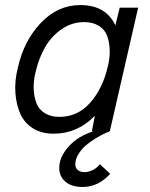

<svg xmlns="http://www.w3.org/2000/svg" viewBox="-20 -518 594 758"><path d="M313.5 161.6Q329.6 161.6 346.2 153.3Q362.8 145 374.5 130.4L415 168Q368.2 220.2 306.6 220.2Q262.2 220.2 238 199.2Q213.9 178.2 213.9 145Q213.9 102.1 251 60.5Q288.1 19 349.6 0H342.8L354.5 -61Q286.1 9.8 191.4 9.8Q144.5 9.8 110.8 -11Q77.1 -31.7 60.8 -67.4Q44.4 -103 40.8 -150.6Q37.1 -198.2 50.8 -252Q74.7 -357.9 141.6 -428Q208.5 -498 296.9 -498Q397.9 -498 435.5 -418L452.6 -487.8H525.4L413.6 0Q402.8 4.4 390.1 10.3Q377.4 16.1 356 29.3Q334.5 42.5 318.4 56.4Q302.2 70.3 289.8 90.3Q277.3 110.4 277.3 130.4Q277.3 145.5 287.6 153.6Q297.9 161.6 313.5 161.6ZM214.4 -56.6Q286.6 -56.6 335.7 -112.1Q384.8 -167.5 404.8 -252Q414.1 -287.6 413.1 -320.1Q412.1 -352.5 402.8 -377Q393.6 -401.4 370.1 -416Q346.7 -430.7 312 -430.7Q263.7 -430.7 223.4 -402.8Q183.1 -375 158.4 -332.3Q133.8 -289.6 121.1 -236.3Q111.8 -200.2 113 -167.7Q114.3 -135.3 123.8 -110.6Q133.3 -85.9 156.7 -71.3Q180.2 -56.6 214.4 -56.6Z"/></svg>

Font: HK Grotesk Italic
Style: Regular
Weight: 400
Italic angle: -13°
Designer: Alfredo Marco Pradil and Stefan Peev
Foundry: Hanken Design Co.
Version: Version 1.000;PS 001.000;hotconv 1.0.88;makeotf.lib2.5.64775